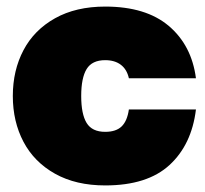

<svg xmlns="http://www.w3.org/2000/svg" viewBox="-20 -552 625 584"><path d="M19 -260Q19 -338 51.5 -399.5Q84 -461 147.5 -496.5Q211 -532 300 -532Q424 -532 493.5 -473Q563 -414 576 -314H372Q366 -341 347.5 -355Q329 -369 300 -369Q260 -369 243.5 -342Q227 -315 227 -260Q227 -205 243.5 -178Q260 -151 300 -151Q333 -151 350 -167.5Q367 -184 372 -219H576Q563 -112 495.5 -50Q428 12 300 12Q211 12 147.5 -23.5Q84 -59 51.5 -120.5Q19 -182 19 -260Z"/></svg>

Font: Aspekta 1000
Style: Regular
Weight: 1000
Designer: Ivo Dolenc
Version: Version 2.000